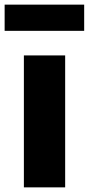

<svg xmlns="http://www.w3.org/2000/svg" viewBox="-31 -808 383 828"><path d="M72 0V-569H250V0ZM-11 -675V-788H332V-675Z"/></svg>

Font: Source Han Sans TC Heavy
Style: Regular
Weight: 900
Designer: Ryoko NISHIZUKA Ë•øÂ°öÊ∂ºÂ≠ê (kana, bopomofo & ideographs); Paul D. Hunt (Latin, Greek & Cyrillic); Sandoll Communicatio
Foundry: Adobe
Version: Version 2.004;hotconv 1.0.118;makeotfexe 2.5.65603